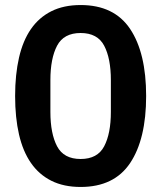

<svg xmlns="http://www.w3.org/2000/svg" viewBox="-20 -730 640 762"><path d="M300 12Q233 12 184 -12.5Q135 -37 103 -83Q71 -129 55.5 -196Q40 -263 40 -349Q40 -434 55.5 -501.5Q71 -569 103 -615Q135 -661 184 -685.5Q233 -710 300 -710Q433 -710 496.5 -615Q560 -520 560 -349Q560 -178 496.5 -83Q433 12 300 12ZM300 -99Q367 -99 393.5 -149.5Q420 -200 420 -286V-412Q420 -498 393.5 -548.5Q367 -599 300 -599Q233 -599 206.5 -548.5Q180 -498 180 -412V-286Q180 -200 206.5 -149.5Q233 -99 300 -99Z"/></svg>

Font: IBM Plex Sans Arabic SemiBold
Style: Regular
Weight: 600
Designer: Mike Abbink, Paul van der Laan, Pieter van Rosmalen, Wael Morcos, Khajak Apelian
Foundry: Bold Monday
Version: Version 1.1